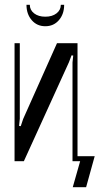

<svg xmlns="http://www.w3.org/2000/svg" viewBox="-20 -676 417 805"><path d="M305 -495V0H284V-414L287 -443L280 -444L269 -415L80 0H41V-495H63V-178L60 -148L67 -147L77 -177L219 -495ZM285 109 316 0H300V-21H377L341 109ZM235 -656H249Q249 -617 227 -591.5Q205 -566 170 -566Q135 -566 113 -591.5Q91 -617 91 -656H105Q105 -634 123 -620Q141 -606 170 -606Q199 -606 217 -620Q235 -634 235 -656Z"/></svg>

Font: Moniqa SemBd Heading
Style: Regular
Weight: 600
Designer: Rajesh Rajput
Foundry: Rajesh Rajput
Version: Version 1.000